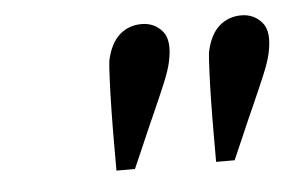

<svg xmlns="http://www.w3.org/2000/svg" viewBox="-31 -749 477 313"><g transform="rotate(-5 207.5 -593.0)"><path d="M210 -710Q230.5 -710 243.7 -694.8Q256.8 -679.7 249 -644.5Q246.1 -630.9 237.3 -609.9Q228.5 -588.9 217.8 -564.9Q207 -541 196.8 -517.1Q186.5 -493.2 178.7 -475.6H148.4Q148.4 -493.2 148.4 -520.5Q148.4 -547.9 148.9 -575.2Q149.4 -602.5 150.4 -624.5Q151.4 -646.5 152.3 -654.3Q158.2 -682.6 173.3 -696.3Q188.5 -710 210 -710ZM373 -710Q393.6 -710 406.7 -694.8Q419.9 -679.7 412.1 -644.5Q409.2 -630.9 400.4 -609.9Q391.6 -588.9 380.9 -564.9Q370.1 -541 359.9 -517.1Q349.6 -493.2 341.8 -475.6H311.5Q311.5 -493.2 311.5 -520.5Q311.5 -547.9 312 -575.2Q312.5 -602.5 313.5 -624.5Q314.5 -646.5 315.4 -654.3Q321.3 -682.6 336.4 -696.3Q351.6 -710 373 -710Z"/></g></svg>

Font: Crimson Pro Light
Style: Italic
Weight: 300
Italic angle: -12°
Designer: Jacques Le Bailly
Foundry: Baron von Fonthausen
Version: Version 1.003